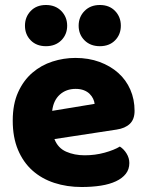

<svg xmlns="http://www.w3.org/2000/svg" viewBox="-20 -733 589 769"><path d="M198 -176Q212 -140 245 -125.5Q278 -111 319 -111Q361 -111 399 -121.5Q437 -132 460 -146Q476 -136 487 -118Q498 -100 498 -80Q498 -55 484 -37Q470 -19 444.5 -7Q419 5 384 10.5Q349 16 307 16Q248 16 197.5 -0.5Q147 -17 110 -50Q73 -83 52 -133Q31 -183 31 -250Q31 -316 52.5 -363.5Q74 -411 109.5 -441.5Q145 -472 190 -486.5Q235 -501 282 -501Q335 -501 378.5 -485Q422 -469 453.5 -441Q485 -413 502 -374Q519 -335 519 -289Q519 -255 500 -237Q481 -219 447 -214ZM283 -377Q245 -377 219.5 -354Q194 -331 189 -289L359 -317Q358 -327 353 -337.5Q348 -348 339 -357Q330 -366 316 -371.5Q302 -377 283 -377ZM249 -630Q249 -595 225.5 -571.5Q202 -548 164 -548Q126 -548 103 -571.5Q80 -595 80 -630Q80 -665 103 -689Q126 -713 164 -713Q202 -713 225.5 -689Q249 -665 249 -630ZM464 -630Q464 -595 441 -571.5Q418 -548 380 -548Q342 -548 318.5 -571.5Q295 -595 295 -630Q295 -665 318.5 -689Q342 -713 380 -713Q418 -713 441 -689Q464 -665 464 -630Z"/></svg>

Font: Baloo Da 2 ExtraBold
Style: Regular
Weight: 800
Designer: Noopur Datye, Sulekha Rajkumar and Ek Type
Foundry: Ek Type
Version: Version 1.640;hotconv 1.0.111;makeotfexe 2.5.65597; ttfautoh